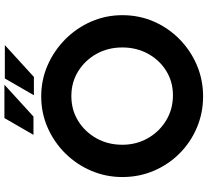

<svg xmlns="http://www.w3.org/2000/svg" viewBox="-56 -900 963 892"><g transform="rotate(-90 426.0 -453.5)"><path d="M50 -367.5Q50 -443 78.9 -511.1Q107.8 -579.3 159.5 -631.6Q211.2 -684 279.1 -714Q347 -744 424.5 -744Q502 -744 570 -714Q638 -684 690.5 -631.7Q742.9 -579.4 772.5 -511.4Q802 -443.3 802 -367.2Q802 -289 772.5 -221.1Q742.9 -153.3 690.5 -101.6Q638 -50 570 -21Q502 8 424.7 8Q347.3 8 279.2 -21Q211 -50 159.5 -101.5Q108 -153 79 -221Q50 -288.9 50 -367.5ZM200 -367Q200 -302.1 230.4 -248.6Q260.9 -195.1 313 -163.6Q365.2 -132 429.5 -132Q493 -132 543.5 -163.5Q594 -195 623 -248.3Q652 -301.5 652 -367Q652 -434 622 -487.5Q592 -541 541 -572.5Q490 -604 426.4 -604Q362 -604 311 -572.5Q260 -541 230 -487.5Q200 -434 200 -367ZM479 -915 331 -780H246L324 -915ZM663 -913 515 -778H430L508 -913Z"/></g></svg>

Font: Reem Kufi Fun
Style: Regular
Weight: 400
Designer: Khaled Hosny
Version: Version 1.005